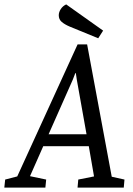

<svg xmlns="http://www.w3.org/2000/svg" viewBox="-67 -856 605 876"><path d="M-47.3 0 -43.4 -36.8 11.7 -51.1 287 -653.4H330.5L442.8 -49.7L500.9 -36.8L497.7 0H286.8L290.1 -36.8L362 -51.1L338.1 -189.1H130.4L69.9 -52.2L143.7 -36.8L140 0ZM154.7 -243.3H327.8L283.5 -492L279 -522.3H276.6L264.9 -492ZM381.1 -681.4 251 -734.7Q227.7 -744.7 214.4 -756.2Q201.1 -767.7 201.1 -786.2Q201.1 -800.4 210.3 -814.6Q219.5 -828.7 235 -835.9L403.5 -716.3Z"/></svg>

Font: Faustina Light
Style: Italic
Weight: 300
Italic angle: -8°
Designer: Alfonso Garcia
Foundry: http://www.omnibus-type.com
Version: Version 1.200